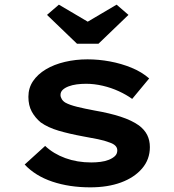

<svg xmlns="http://www.w3.org/2000/svg" viewBox="-20 -795 747 825"><path d="M368 10Q278 10 205 -14.5Q132 -39 86 -88L174 -168Q210 -134 261 -115.5Q312 -97 372 -97Q392 -97 412 -99.5Q432 -102 448 -108.5Q464 -115 474 -124.5Q484 -134 484 -149Q484 -172 450 -183Q430 -191 400.5 -197Q371 -203 337 -209Q277 -220 231.5 -233.5Q186 -247 155 -269Q131 -289 116.5 -315.5Q102 -342 102 -379Q102 -417 122 -446.5Q142 -476 177 -497Q212 -518 258.5 -529Q305 -540 356 -540Q404 -540 452.5 -531Q501 -522 545 -504Q589 -486 621 -458L548 -370Q523 -388 490.5 -403Q458 -418 421.5 -426.5Q385 -435 350 -435Q329 -435 310 -432.5Q291 -430 275 -424Q259 -418 249.5 -409Q240 -400 240 -387Q240 -378 245.5 -369Q251 -360 261 -354Q279 -344 311.5 -336Q344 -328 387 -320Q451 -309 498.5 -293.5Q546 -278 577 -256Q601 -238 612.5 -215Q624 -192 624 -163Q624 -110 590.5 -71Q557 -32 500 -11Q443 10 368 10ZM311 -607 182 -731 233 -775 372 -693H342L481 -775L532 -731L403 -607Z"/></svg>

Font: Lexend Mega SemiBold
Style: Regular
Weight: 600
Designer: Bonnie Shaver-Troup, Thomas Jockin
Foundry: Lexend
Version: Version 1.007